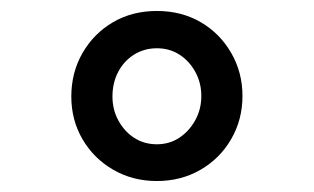

<svg xmlns="http://www.w3.org/2000/svg" viewBox="-20 -729 572 350"><path d="M110 -553Q110 -597 130.5 -632.5Q151 -668 186 -688.5Q221 -709 266 -709Q311 -709 346 -688.5Q381 -668 401.5 -632.5Q422 -597 422 -554Q422 -511 401.5 -475.5Q381 -440 345.5 -419.5Q310 -399 266 -399Q222 -399 186.5 -419.5Q151 -440 130.5 -475Q110 -510 110 -553ZM347 -554Q347 -578 336 -598Q325 -618 307 -629.5Q289 -641 266 -641Q243 -641 224.5 -629.5Q206 -618 195.5 -598Q185 -578 185 -553Q185 -529 196 -509Q207 -489 225 -477.5Q243 -466 266 -466Q289 -466 307 -478Q325 -490 336 -510Q347 -530 347 -554Z"/></svg>

Font: Mach
Style: Regular
Weight: 400
Version: Version 1.002